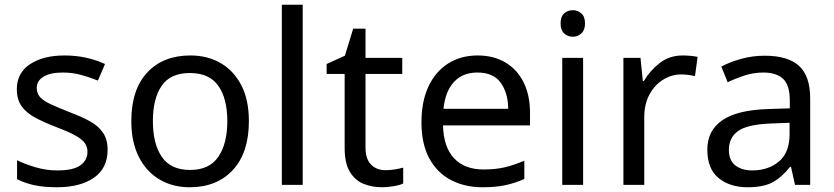

<svg xmlns="http://www.w3.org/2000/svg" viewBox="-20 -780 3519 810"><path d="M434 -148Q434 -70 376 -30Q318 10 220 10Q164 10 123.5 1Q83 -8 52 -24V-104Q84 -88 129.5 -74.5Q175 -61 222 -61Q289 -61 319 -82.5Q349 -104 349 -140Q349 -160 338 -176Q327 -192 298.5 -208Q270 -224 217 -244Q165 -264 128 -284Q91 -304 71 -332Q51 -360 51 -404Q51 -472 106.5 -509Q162 -546 252 -546Q301 -546 343.5 -536.5Q386 -527 423 -510L393 -440Q359 -454 322 -464Q285 -474 246 -474Q192 -474 163.5 -456.5Q135 -439 135 -409Q135 -387 148 -371.5Q161 -356 191.5 -341.5Q222 -327 273 -307Q324 -288 360 -268Q396 -248 415 -219.5Q434 -191 434 -148Z M1030 -269Q1030 -136 962.5 -63Q895 10 780 10Q709 10 653.5 -22.5Q598 -55 566 -117.5Q534 -180 534 -269Q534 -402 601 -474Q668 -546 783 -546Q856 -546 911.5 -513.5Q967 -481 998.5 -419.5Q1030 -358 1030 -269ZM625 -269Q625 -174 662.5 -118.5Q700 -63 782 -63Q863 -63 901 -118.5Q939 -174 939 -269Q939 -364 901 -418Q863 -472 781 -472Q699 -472 662 -418Q625 -364 625 -269Z M1257 0H1169V-760H1257Z M1606 -62Q1626 -62 1647 -65.5Q1668 -69 1681 -73V-6Q1667 1 1641 5.5Q1615 10 1591 10Q1549 10 1513.5 -4.5Q1478 -19 1456 -55Q1434 -91 1434 -156V-468H1358V-510L1435 -545L1470 -659H1522V-536H1677V-468H1522V-158Q1522 -109 1545.5 -85.5Q1569 -62 1606 -62Z M1995 -546Q2063 -546 2113 -516Q2163 -486 2189.5 -431.5Q2216 -377 2216 -304V-251H1849Q1851 -160 1895.5 -112.5Q1940 -65 2020 -65Q2071 -65 2110.5 -74.5Q2150 -84 2192 -102V-25Q2151 -7 2111 1.5Q2071 10 2016 10Q1940 10 1881.5 -21Q1823 -52 1790.5 -113Q1758 -174 1758 -264Q1758 -352 1787.5 -415Q1817 -478 1870.5 -512Q1924 -546 1995 -546ZM1994 -474Q1931 -474 1894.5 -433.5Q1858 -393 1851 -321H2124Q2123 -389 2092 -431.5Q2061 -474 1994 -474Z M2397 -737Q2417 -737 2432.5 -723.5Q2448 -710 2448 -681Q2448 -653 2432.5 -639Q2417 -625 2397 -625Q2375 -625 2360 -639Q2345 -653 2345 -681Q2345 -710 2360 -723.5Q2375 -737 2397 -737ZM2440 -536V0H2352V-536Z M2860 -546Q2875 -546 2892.5 -544.5Q2910 -543 2923 -540L2912 -459Q2899 -462 2883.5 -464Q2868 -466 2854 -466Q2813 -466 2777 -443.5Q2741 -421 2719.5 -380.5Q2698 -340 2698 -286V0H2610V-536H2682L2692 -438H2696Q2722 -482 2763 -514Q2804 -546 2860 -546Z M3206 -545Q3304 -545 3351 -502Q3398 -459 3398 -365V0H3334L3317 -76H3313Q3278 -32 3239.5 -11Q3201 10 3133 10Q3060 10 3012 -28.5Q2964 -67 2964 -149Q2964 -229 3027 -272.5Q3090 -316 3221 -320L3312 -323V-355Q3312 -422 3283 -448Q3254 -474 3201 -474Q3159 -474 3121 -461.5Q3083 -449 3050 -433L3023 -499Q3058 -518 3106 -531.5Q3154 -545 3206 -545ZM3311 -262 3232 -259Q3132 -255 3093.5 -227Q3055 -199 3055 -148Q3055 -103 3082.5 -82Q3110 -61 3153 -61Q3221 -61 3266 -98.5Q3311 -136 3311 -214Z"/></svg>

Font: Noto IKEA Arabic
Style: Regular
Weight: 400
Designer: Monotype Design Team
Foundry: Monotype Imaging Inc.
Version: Version 1.200